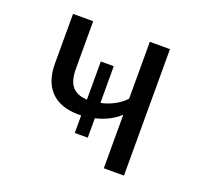

<svg xmlns="http://www.w3.org/2000/svg" viewBox="-98 -639 795 752"><g transform="rotate(20 300.0 -263.5)"><path d="M489 -527V0H405V-223Q365 -186 305 -172V-91H251V-164H240Q164 -164 124.5 -204.5Q85 -245 85 -319V-527H169V-329Q169 -279 189 -255.5Q209 -232 251 -230V-389H305V-236Q335 -242 361.5 -256.5Q388 -271 405 -290V-527Z"/></g></svg>

Font: Fira Mono
Style: Regular
Weight: 400
Designer: Carrois Corporate & Edenspiekermann AG
Foundry: Carrois Corporate GbR & Edenspiekermann AG
Version: Version 3.206